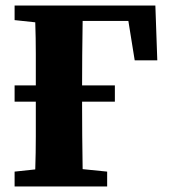

<svg xmlns="http://www.w3.org/2000/svg" viewBox="-20 -677 614 697"><path d="M33 -604V-657H544L551 -458H469L446 -601H280Q279 -539 278.5 -478Q278 -417 278 -367H397V-308H278V-295Q278 -243 278.5 -184Q279 -125 280 -63L369 -54V0H33V-54L108 -62Q110 -123 110 -182Q110 -241 110 -294V-308H33V-367H110Q110 -424 110 -481.5Q110 -539 108 -596Z"/></svg>

Font: Source Serif 4
Style: Bold
Weight: 700
Designer: Frank Grießhammer
Foundry: Adobe
Version: Version 4.005;hotconv 1.1.0;makeotfexe 2.6.0